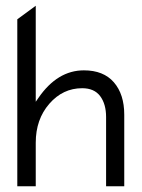

<svg xmlns="http://www.w3.org/2000/svg" viewBox="-20 -656 494 666"><path d="M104 -10H40V-589L104 -636V-303L113 -316Q179 -412 271 -412Q339 -412 375 -370.5Q411 -329 411 -258V-10H348V-250Q348 -295 327.5 -322.5Q307 -350 265 -350Q198 -350 151 -296Q104 -242 104 -161Z"/></svg>

Font: Charger Pro
Style: Lit
Weight: 300
Designer: Jasper
Foundry: Cannot Into Space Fonts
Version: Version 1.09